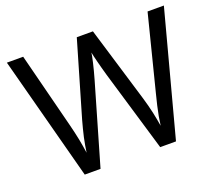

<svg xmlns="http://www.w3.org/2000/svg" viewBox="-120 -877 1169 1040"><g transform="rotate(-20 465.0 -357.0)"><path d="M917 -714 727 0H636L497 -468Q491 -489 485 -511Q479 -533 474 -553Q469 -573 465.5 -587.5Q462 -602 461 -609Q460 -602 457.5 -587.5Q455 -573 450 -553Q445 -533 439.5 -510.5Q434 -488 427 -465L292 0H201L12 -714H106L217 -278Q223 -255 228 -232.5Q233 -210 237.5 -188.5Q242 -167 245 -147Q248 -127 251 -108Q254 -128 257.5 -149Q261 -170 266 -192.5Q271 -215 277 -238Q283 -261 289 -283L415 -714H508L639 -280Q646 -257 652 -233.5Q658 -210 663 -188Q668 -166 671.5 -145.5Q675 -125 678 -108Q681 -133 686 -160.5Q691 -188 698 -218Q705 -248 713 -279L823 -714Z"/></g></svg>

Font: Noto Sans Armenian
Style: Regular
Weight: 400
Designer: Monotype Design Team
Foundry: Monotype Imaging Inc.
Version: Version 2.007